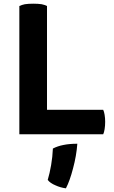

<svg xmlns="http://www.w3.org/2000/svg" viewBox="-20 -735 623 1051"><path d="M544.9 0Q549.8 -9.8 552.7 -28.3Q555.7 -46.9 555.7 -68.4Q555.7 -87.9 552.7 -106.4Q549.8 -124 544.9 -133.8Q442.4 -133.8 237.3 -133.8Q237.3 -276.4 237.3 -702.1Q226.6 -708 208 -711.9Q189.5 -714.8 162.1 -714.8Q135.7 -714.8 116.2 -711.9Q97.7 -708 85.9 -702.1Q85.9 -665 85.9 -589.8Q85.9 -442.4 85.9 0Q201.2 0 544.9 0ZM269.5 78.1Q267.6 124 259.8 168.9Q252 213.9 241.2 250Q254.9 267.6 283.2 279.3Q310.5 292 340.8 295.9Q362.3 254.9 379.9 186.5Q398.4 118.2 403.3 51.8Q359.4 51.8 327.1 58.6Q295.9 64.5 269.5 78.1Z"/></svg>

Font: cl
Style: Bold
Weight: 400
Designer: Mitja Miklavcic
Version: Version 7.504; 2011; Build 1021